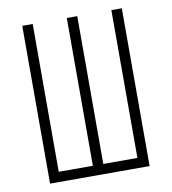

<svg xmlns="http://www.w3.org/2000/svg" viewBox="-79 -762 744 831"><g transform="rotate(-10 293.0 -346.5)"><path d="M74.2 0V-693.4H120.1V-43.9H270V-693.4H315.9V-43.9H465.8V-693.4H511.7V0Z"/></g></svg>

Font: Cascadia Mono NF ExtraLight
Style: Regular
Weight: 200
Monospace: yes
Designer: Aaron Bell
Foundry: Saja Typeworks
Version: Version 2404.023; ttfautohint (v1.8.4)